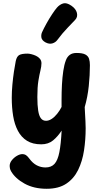

<svg xmlns="http://www.w3.org/2000/svg" viewBox="-20 -882 623 1192"><path d="M77.7 -502.6Q83.8 -531.2 99.3 -540.2Q114.8 -549.1 151.2 -549.1Q160.2 -549.1 174.4 -545.7Q188.7 -542.3 203.3 -535.6Q218 -528.8 227.7 -517.2Q237.4 -505.6 237.4 -489.1Q237.4 -470.2 231.1 -444.8Q224.7 -419.3 218.3 -380.2Q211.9 -341 211.9 -280Q211.9 -228 217.1 -195.3Q222.3 -162.6 234.1 -147.3Q245.8 -132.1 265.7 -132.1Q283 -132.1 300.8 -143.7Q318.7 -155.3 334.7 -175.3Q350.8 -195.3 362.2 -218V-263Q362.2 -310 364.6 -356.1Q367 -402.1 372.9 -441.7Q378.8 -481.2 388.8 -507.2Q396.8 -529.2 412.9 -541.2Q429 -553.2 454.8 -553.2Q492 -553.2 509.7 -543.7Q527.3 -534.2 532.8 -517.2Q538.2 -500.2 538.2 -477.2Q538.2 -416.2 531.1 -347.6Q523.9 -279 505.9 -217Q506.9 -196 508.1 -174Q509.2 -152 510.5 -130Q511.8 -108 511.8 -86Q511.8 -15 501.6 52Q491.4 119 465.1 173Q438.7 227 391.3 258.5Q344 290 269.7 290Q190.4 290 132.6 258.1Q74.8 226.1 49.1 181.8Q43 170.9 41.5 162.3Q40 153.7 40 148.7Q40 129.4 53.5 112.7Q67 95.9 85.3 85.3Q103.6 74.8 118.2 74.8Q132.2 74.8 142.2 81.8Q152.2 88.8 162.2 102.8Q183.3 131.6 208.7 144.6Q234.1 157.6 262.1 157.6Q298.3 157.6 318.4 135.5Q338.6 113.4 348.5 62.9Q358.4 12.3 362.7 -71.4Q338.7 -34.4 309.3 -10.2Q279.9 14 235.9 14Q182.8 14 147.5 -8Q112.2 -30 91.2 -69.8Q70.2 -109.6 61.6 -162.1Q53 -214.7 53 -275Q53 -314 56.9 -356.4Q60.8 -398.9 66.5 -437.2Q72.2 -475.6 77.7 -502.6ZM335.8 -633.6Q324.7 -618.6 305.2 -612.6Q285.8 -606.6 262 -619.1Q239.7 -631.8 237 -648.9Q234.3 -666.1 240.6 -680.9Q252 -706.2 268.7 -736.2Q285.3 -766.2 303.2 -793.2Q321 -820.2 333.6 -834.8Q351.3 -854.6 372.5 -860.7Q393.7 -866.9 423.2 -846.6Q451.4 -827.2 457.5 -801.9Q463.6 -776.6 446.6 -758.6Q434.2 -745 400.9 -710.8Q367.7 -676.6 335.8 -633.6Z"/></svg>

Font: Playpen Sans Hebrew
Style: Regular
Weight: 400
Designer: Tom Grace, Laura Meseguer, Veronika Burian, José Scaglione
Foundry: TypeTogether
Version: Version 2.000